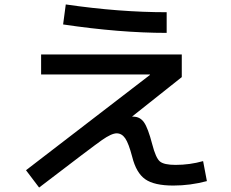

<svg xmlns="http://www.w3.org/2000/svg" viewBox="-20 -800 1040 864"><path d="M798 -453 575 -276 576 -275H580Q610 -275 628 -249.5Q646 -224 665 -151Q681 -89 699.5 -73.5Q718 -58 770 -58Q834 -58 894 -75L911 15Q836 35 760 35Q674 35 633.5 6.5Q593 -22 575 -94Q559 -155 543.5 -177.5Q528 -200 505 -200Q482 -200 438.5 -169.5Q395 -139 156 44L97 -34L655 -463L654 -465H165V-555H798ZM264 -690 276 -780Q516 -745 730 -745V-652Q519 -652 264 -690Z"/></svg>

Font: M PLUS 1p Medium
Style: Regular
Weight: 500
Version: Version 1.062